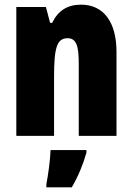

<svg xmlns="http://www.w3.org/2000/svg" viewBox="-20 -583 569 824"><path d="M328 -563C269 -563 229 -537 204 -485H195L177 -553H50V0H212V-253C212 -378 224 -419 270 -419C310 -419 318 -381 318 -308V0H480V-360C480 -489 424 -563 328 -563ZM351 72V61H197C196 101 186 173 179 207V221H288C315 175 336 125 351 72Z"/></svg>

Font: Noto Sans Telugu ExtraCondensed Black
Style: Regular
Weight: 900
Width: 2
Designer: Jelle Bosma - Monotype Design Team
Foundry: Monotype Imaging Inc.
Version: Version 2.005